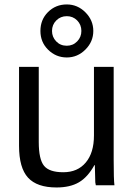

<svg xmlns="http://www.w3.org/2000/svg" viewBox="-20 -826 596 856"><path d="M64.9 -527.8H152.8V-192.9Q152.8 -115.7 176.3 -86.9Q199.7 -58.1 262.2 -58.1Q326.2 -58.1 362.5 -101.6Q398.9 -145 398.9 -222.2V-527.8H486.8V-112.8Q486.8 -24.9 490.2 0H407.2Q406.7 -0.5 404.8 -13.2Q404.8 -20 404.1 -41.3Q403.3 -62.5 402.8 -89.8H400.9Q371.1 -36.1 331.8 -13.2Q292.5 9.8 231.9 9.8Q145 9.8 105 -33.9Q64.9 -77.6 64.9 -175.8ZM277.8 -569.8Q229 -569.8 193.8 -605Q160.2 -638.7 160.2 -688Q160.2 -738.3 193.8 -772Q228 -806.2 277.8 -806.2Q325.7 -806.2 360.8 -771Q396 -735.8 396 -688Q396 -640.1 360.8 -605Q325.7 -569.8 277.8 -569.8ZM342.8 -688Q342.8 -715.8 324 -734.9Q305.2 -753.9 277.8 -753.9Q250 -753.9 231 -734.9Q211.9 -715.8 211.9 -688Q211.9 -661.1 230.5 -641.6Q249 -622.1 277.8 -622.1Q305.2 -622.1 324 -641.4Q342.8 -660.6 342.8 -688Z"/></svg>

Font: Libra Sans Modern
Style: Regular
Weight: 400
Foundry: Stefan Peev, Context Ltd
Version: Version 1.000